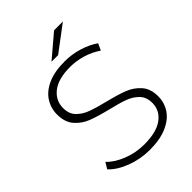

<svg xmlns="http://www.w3.org/2000/svg" viewBox="-250 -990 1109 1109"><g transform="rotate(-45 304.5 -435.0)"><path d="M51 -90 74 -128Q111 -89 173.5 -64.5Q236 -40 305 -40Q405 -40 456 -78Q507 -116 507 -177Q507 -224 480 -252Q453 -280 413 -295Q373 -310 305 -326Q228 -345 181.5 -363Q135 -381 102.5 -418.5Q70 -456 70 -519Q70 -570 97 -612.5Q124 -655 179.5 -680Q235 -705 318 -705Q376 -705 432 -688Q488 -671 529 -642L510 -601Q468 -630 417.5 -645Q367 -660 318 -660Q221 -660 171 -621Q121 -582 121 -520Q121 -473 148 -445Q175 -417 215 -402Q255 -387 324 -370Q401 -351 447 -333Q493 -315 525.5 -278.5Q558 -242 558 -180Q558 -129 530.5 -87Q503 -45 446 -20Q389 5 306 5Q229 5 159.5 -21.5Q90 -48 51 -90ZM402 -875H474L317 -757H263Z"/></g></svg>

Font: Goldbeck Next Light
Style: Regular
Weight: 300
Designer: Julieta Ulanovsky
Foundry: Julieta Ulanovsky
Version: Version 7.200